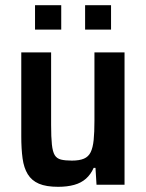

<svg xmlns="http://www.w3.org/2000/svg" viewBox="-20 -712 563 740"><path d="M204 8Q158 8 130 -4Q102 -16 87 -40.5Q72 -65 67 -101.5Q62 -138 62 -187V-510H177V-230Q177 -183 180 -155Q183 -127 191 -114Q199 -101 215 -97Q231 -93 257 -93Q286 -93 303.5 -100.5Q321 -108 329.5 -125.5Q338 -143 341 -172.5Q344 -202 344 -246V-510H460V0H352L348 -65H341Q330 -40 311.5 -23.5Q293 -7 266 0.5Q239 8 204 8ZM115 -598V-692H216V-598ZM308 -598V-692H408V-598Z"/></svg>

Font: Saira SemiCondensed SemiBold
Style: Regular
Weight: 600
Width: 4
Designer: Hector Gatti with collaboration of the Omnibus-Type team
Foundry: Omnibus-Type
Version: Version 1.101